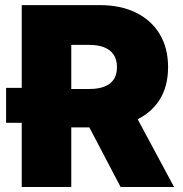

<svg xmlns="http://www.w3.org/2000/svg" viewBox="-20 -748 732 768"><path d="M185.1 -256.8H4.4V-396.5H185.1ZM66.9 0V-727.5H379.9Q461.9 -727.5 523.2 -697.8Q584.5 -668 618.4 -612.3Q652.3 -556.6 652.3 -479.5Q652.3 -401.4 617.4 -347.4Q582.5 -293.5 519.5 -265.9Q456.5 -238.3 372.1 -238.3H187V-392.1H338.4Q372.6 -392.1 397 -401.4Q421.4 -410.6 434.6 -429.7Q447.8 -448.7 447.8 -479.5Q447.8 -509.8 434.6 -529.3Q421.4 -548.8 397 -558.6Q372.6 -568.4 338.4 -568.4H265.1V0ZM462.4 0 287.6 -333.5H497.1L676.3 0Z"/></svg>

Font: Inter 17pt Black
Style: Regular
Weight: 900
Version: Version 4.001;git-66647c0bb